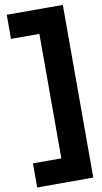

<svg xmlns="http://www.w3.org/2000/svg" viewBox="-108 -886 588 1106"><g transform="rotate(-10 186.0 -333.0)"><path d="M16 31V172H344V-838H16V-697H182V31Z"/></g></svg>

Font: Rabbid Highway Sign IV
Style: Blk
Weight: 400
Foundry: Cannot Into Space Fonts
Version: Version 0.277